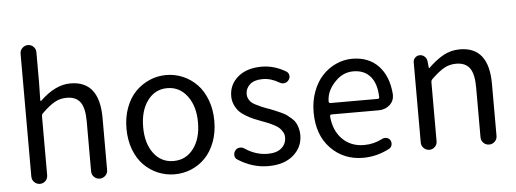

<svg xmlns="http://www.w3.org/2000/svg" viewBox="-52 -940 2947 1097"><g transform="rotate(-5 1422.0 -391.5)"><path d="M91.8 -45.9V-751Q91.8 -769.5 105.5 -782.7Q119.1 -795.9 137.7 -795.9Q156.2 -795.9 169.4 -782.7Q182.6 -769.5 182.6 -751V-578.1L180.7 -475.6Q180.7 -472.7 182.6 -471.7Q184.6 -470.7 186.5 -472.7Q273.4 -556.6 360.4 -556.6Q526.4 -556.6 526.4 -343.8V-45.9Q526.4 -26.4 512.7 -13.2Q499 0 480.5 0Q461.9 0 448.2 -13.2Q434.6 -26.4 434.6 -45.9V-332Q434.6 -408.2 410.2 -442.4Q385.7 -476.6 332 -476.6Q293.9 -476.6 262.7 -459Q231.4 -441.4 190.4 -401.4Q182.6 -394.5 182.6 -383.8V-45.9Q182.6 -26.4 169.4 -13.2Q156.2 0 137.7 0Q119.1 0 105.5 -13.2Q91.8 -26.4 91.8 -45.9Z M657.2 -271.5Q657.2 -336.9 677.7 -391.6Q698.2 -446.3 733.4 -481.9Q768.6 -517.6 814 -537.1Q859.4 -556.6 909.7 -556.6Q960 -556.6 1005.4 -537.1Q1050.8 -517.6 1085.4 -481.9Q1120.1 -446.3 1140.6 -391.6Q1161.1 -336.9 1161.1 -271.5Q1161.1 -205.1 1140.6 -150.9Q1120.1 -96.7 1085.4 -61Q1050.8 -25.4 1005.4 -6.3Q960 12.7 909.7 12.7Q859.4 12.7 814 -6.3Q768.6 -25.4 733.4 -61Q698.2 -96.7 677.7 -150.9Q657.2 -205.1 657.2 -271.5ZM1067.4 -271.5Q1067.4 -364.3 1023.4 -422.9Q979.5 -481.4 909.2 -481.4Q838.9 -481.4 795.9 -423.3Q752.9 -365.2 752.9 -271.5Q752.9 -177.7 795.9 -120.6Q838.9 -63.5 909.7 -63.5Q980.5 -63.5 1023.9 -120.6Q1067.4 -177.7 1067.4 -271.5Z M1446.3 12.7Q1355.5 12.7 1273.4 -40Q1259.8 -47.9 1257.8 -63.5Q1257.8 -66.4 1257.8 -69.3Q1257.8 -82 1265.6 -91.8Q1274.4 -104.5 1290 -106.4Q1305.7 -108.4 1318.4 -99.6Q1380.9 -57.6 1449.2 -57.6Q1501 -57.6 1528.3 -81.5Q1555.7 -105.5 1555.7 -142.6Q1555.7 -159.2 1547.9 -172.9Q1540 -186.5 1530.3 -196.3Q1520.5 -206.1 1501 -216.3Q1481.4 -226.6 1468.8 -231.9Q1456.1 -237.3 1431.6 -246.1Q1404.3 -255.9 1385.3 -264.2Q1366.2 -272.5 1342.3 -286.6Q1318.4 -300.8 1304.2 -315.9Q1290 -331.1 1279.8 -354Q1269.5 -377 1269.5 -403.3Q1269.5 -469.7 1320.3 -513.2Q1371.1 -556.6 1457 -556.6Q1528.3 -556.6 1595.7 -516.6Q1608.4 -508.8 1610.8 -493.7Q1613.3 -478.5 1603.5 -466.8Q1594.7 -454.1 1579.6 -451.7Q1564.5 -449.2 1551.8 -457Q1504.9 -485.4 1457 -485.4Q1408.2 -485.4 1383.3 -462.9Q1358.4 -440.4 1358.4 -407.2Q1358.4 -392.6 1364.7 -380.4Q1371.1 -368.2 1379.4 -360.4Q1387.7 -352.5 1404.8 -343.8Q1421.9 -335 1433.6 -330.1Q1445.3 -325.2 1467.8 -316.4Q1474.6 -314.5 1477.5 -313.5Q1502 -303.7 1512.7 -299.3Q1523.4 -294.9 1544.9 -285.2Q1566.4 -275.4 1577.1 -267.6Q1587.9 -259.8 1603 -246.6Q1618.2 -233.4 1625.5 -220.2Q1632.8 -207 1638.2 -188.5Q1643.6 -169.9 1643.6 -148.4Q1643.6 -79.1 1590.8 -33.2Q1538.1 12.7 1446.3 12.7Z M1990.2 12.7Q1878.9 12.7 1804.7 -64Q1730.5 -140.6 1730.5 -271.5Q1730.5 -335 1751 -389.6Q1771.5 -444.3 1805.7 -480.5Q1839.8 -516.6 1884.3 -536.6Q1928.7 -556.6 1975.6 -556.6Q2070.3 -556.6 2126.5 -497.6Q2182.6 -438.5 2190.4 -335Q2190.4 -331.1 2190.4 -328.1Q2190.4 -296.9 2167 -274.4Q2139.6 -250 2102.5 -250H1831.1Q1827.1 -250 1824.7 -247.1Q1822.3 -244.1 1822.3 -240.2Q1829.1 -157.2 1877.9 -108.4Q1926.8 -59.6 2002 -59.6Q2058.6 -59.6 2108.4 -85.9Q2120.1 -91.8 2133.8 -88.4Q2147.5 -85 2154.3 -73.2Q2161.1 -60.5 2157.7 -46.4Q2154.3 -32.2 2141.6 -25.4Q2069.3 12.7 1990.2 12.7ZM1821.3 -323.2Q1821.3 -320.3 1824.2 -318.4Q1826.2 -315.4 1830.1 -315.4H2101.6Q2106.4 -315.4 2108.9 -317.9Q2111.3 -320.3 2111.3 -324.2Q2111.3 -324.2 2111.3 -325.2Q2109.4 -402.3 2074.2 -443.4Q2039.1 -484.4 1976.6 -484.4Q1918.9 -484.4 1876 -441.4Q1821.3 -388.7 1821.3 -323.2Z M2325.2 -45.9V-505.9Q2325.2 -521.5 2336.4 -532.2Q2347.7 -543 2363.3 -543Q2378.9 -543 2390.6 -532.2Q2402.3 -521.5 2404.3 -505.9L2408.2 -466.8Q2408.2 -464.8 2409.7 -464.8Q2411.1 -464.8 2412.1 -465.8Q2457 -509.8 2500 -533.2Q2543 -556.6 2593.8 -556.6Q2759.8 -556.6 2759.8 -343.8V-45.9Q2759.8 -26.4 2746.1 -13.2Q2732.4 0 2713.9 0Q2695.3 0 2681.6 -13.2Q2668 -26.4 2668 -45.9V-332Q2668 -408.2 2643.6 -442.4Q2619.1 -476.6 2565.4 -476.6Q2527.3 -476.6 2496.1 -459Q2464.8 -441.4 2423.8 -401.4Q2416 -394.5 2416 -383.8V-45.9Q2416 -26.4 2402.8 -13.2Q2389.6 0 2371.1 0Q2352.5 0 2338.9 -13.2Q2325.2 -26.4 2325.2 -45.9Z"/></g></svg>

Font: Gen Jyuu GothicX Regular
Style: Regular
Weight: 400
Designer: [Source Han Sans]
Ryoko NISHIZUKA  (kana & ideographs); Paul D. Hunt (Latin, Greek & Cyrillic); Wenlong ZHANG  (bopomofo
Version: Version 1.002.20150607